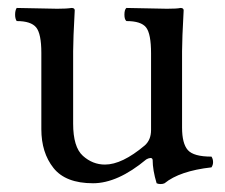

<svg xmlns="http://www.w3.org/2000/svg" viewBox="-20 -461 566 483"><path d="M214 0Q145 0 114.5 -38.5Q84 -77 84 -136V-328Q84 -376 71 -392Q58 -408 22 -408Q18 -414 18 -424Q18 -435 22 -441Q39 -441 73.5 -440Q108 -439 124 -439Q148 -439 160 -441Q168 -441 168 -435Q164 -362 164 -332V-150Q164 -91 188.5 -69Q213 -47 244 -47Q287 -47 344 -95Q360 -109 360 -134V-327Q360 -376 347.5 -392Q335 -408 298 -408Q293 -412 293 -424Q293 -437 298 -441Q315 -441 349.5 -440Q384 -439 400 -439Q426 -439 434 -441Q442 -441 442 -435Q438 -362 438 -332V-140Q438 -100 452.5 -83.5Q467 -67 512 -67Q516 -61 516 -53Q516 -46 512 -40Q432 -31 394 0Q390 2 384 2Q378 2 374 0Q364 -33 364 -59Q363 -64 358 -63.5Q353 -63 348 -60Q276 0 214 0Z"/></svg>

Font: Fedorovsk Unicode
Style: Medium
Weight: 500
Designer: Aleksandr Andreev and Nikita Simmons
Version: Version 3.2